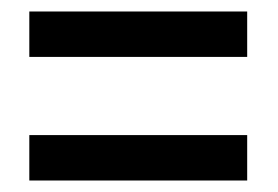

<svg xmlns="http://www.w3.org/2000/svg" viewBox="-20 -519 483 334"><path d="M31 -420H410V-499H31ZM31 -205H410V-284H31Z"/></svg>

Font: Noto Sans Myanmar ExtraCondensed Medium
Style: Regular
Weight: 500
Width: 2
Designer: Monotype Design Team
Foundry: Monotype Imaging Inc.
Version: Version 2.107